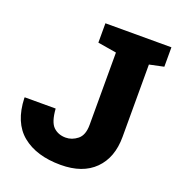

<svg xmlns="http://www.w3.org/2000/svg" viewBox="-131 -817 859 933"><g transform="rotate(20 298.5 -350.5)"><path d="M285.2 10.3Q160.2 10.3 86.9 -49.6Q13.7 -109.4 9.3 -235.8L10.3 -238.8H169.9Q174.8 -169.9 200 -146.2Q225.1 -122.6 263.2 -122.6Q295.9 -122.6 324 -145Q352.1 -167.5 352.1 -220.7V-594.7L255.4 -610.8V-710.9H596.7V-610.4L522.5 -594.7V-220.7Q522.5 -113.3 460.7 -51.5Q398.9 10.3 285.2 10.3Z"/></g></svg>

Font: Roboto Slab Black
Style: Regular
Weight: 900
Designer: Google
Version: Version 2.000; ttfautohint (v1.8.1.43-b0c9)